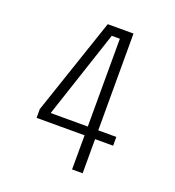

<svg xmlns="http://www.w3.org/2000/svg" viewBox="-128 -802 826 904"><g transform="rotate(20 285.0 -350.0)"><path d="M477.5 -215V-171H387V0H334L334.5 -171H94V-215L258 -700H387V-215ZM335 -655H294.5L148.5 -215H334.5Z"/></g></svg>

Font: League Mono Narrow UltraLight
Style: Regular
Weight: 200
Width: 3
Designer: Tyler Finck
Foundry: The League of Moveable Type / Tyler Finck
Version: Version 2.210